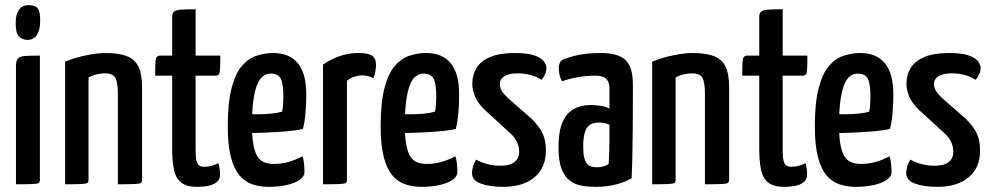

<svg xmlns="http://www.w3.org/2000/svg" viewBox="-20 -716 3851 746"><path d="M42 0V-459Q42 -480 49.5 -488.5Q57 -497 77 -498.5Q97 -500 135 -500V-18Q135 -9 131 -5.5Q127 -2 107.5 -1Q88 0 42 0ZM86 -561Q64 -562 52 -576.5Q40 -591 41 -630Q41 -660 53.5 -678Q66 -696 92 -696Q118 -696 127.5 -682Q137 -668 136 -633Q136 -600 123.5 -580.5Q111 -561 86 -561Z M233 0V-476Q252 -485 279 -492.5Q306 -500 335.5 -505Q365 -510 391 -510Q443 -510 474 -497.5Q505 -485 518.5 -456Q532 -427 532 -378V-18Q532 -9 527.5 -5.5Q523 -2 503.5 -1Q484 0 438 0V-350Q438 -395 428.5 -413Q419 -431 387 -431Q373 -431 355.5 -427Q338 -423 324 -415V-18Q324 -9 320 -5.5Q316 -2 297 -1Q278 0 233 0Z M747 10Q704 10 683 -7.5Q662 -25 655.5 -58.5Q649 -92 649 -136V-422H583Q583 -457 584 -473.5Q585 -490 589.5 -495Q594 -500 603 -500H649V-650Q649 -665 656.5 -671Q664 -677 683.5 -678.5Q703 -680 740 -680V-500H836Q836 -465 835 -448.5Q834 -432 830.5 -427Q827 -422 818 -422H740V-137Q740 -119 741.5 -103Q743 -87 749.5 -77.5Q756 -68 772 -68Q789 -68 801.5 -71.5Q814 -75 829 -82Q831 -74 833 -62.5Q835 -51 835 -38Q835 -18 821 -7.5Q807 3 787 6.5Q767 10 747 10Z M1024 10Q989 10 960 0Q931 -10 910 -35Q889 -60 877 -106Q865 -152 865 -225Q865 -318 880 -374.5Q895 -431 920 -460Q945 -489 977 -499.5Q1009 -510 1042 -510Q1104 -510 1137 -470.5Q1170 -431 1170 -349Q1170 -314 1167 -278Q1164 -242 1157 -215Q1125 -208 1084 -205Q1043 -202 1005.5 -200.5Q968 -199 944 -199Q920 -199 920 -199L922 -273Q922 -273 939 -272.5Q956 -272 982 -272Q1008 -272 1033.5 -274.5Q1059 -277 1076 -282Q1079 -295 1080 -310.5Q1081 -326 1081 -340Q1081 -392 1070.5 -411Q1060 -430 1031 -430Q1016 -430 1002.5 -420.5Q989 -411 979.5 -388Q970 -365 964.5 -326Q959 -287 959 -229Q959 -186 964 -157Q969 -128 978.5 -111Q988 -94 1004.5 -86.5Q1021 -79 1044 -79Q1073 -79 1101.5 -87Q1130 -95 1155 -109Q1160 -96 1161.5 -78.5Q1163 -61 1163 -47Q1163 -30 1144 -17Q1125 -4 1093.5 3Q1062 10 1024 10Z M1235 0V-465Q1263 -485 1298.5 -497.5Q1334 -510 1372 -510Q1412 -510 1426.5 -499Q1441 -488 1441 -465Q1441 -457 1439 -442Q1437 -427 1431 -412Q1421 -418 1410 -420.5Q1399 -423 1387 -423Q1373 -423 1357 -418Q1341 -413 1328 -402V-18Q1328 -9 1324 -5.5Q1320 -2 1300.5 -1Q1281 0 1235 0Z M1618 10Q1583 10 1554 0Q1525 -10 1504 -35Q1483 -60 1471 -106Q1459 -152 1459 -225Q1459 -318 1474 -374.5Q1489 -431 1514 -460Q1539 -489 1571 -499.5Q1603 -510 1636 -510Q1698 -510 1731 -470.5Q1764 -431 1764 -349Q1764 -314 1761 -278Q1758 -242 1751 -215Q1719 -208 1678 -205Q1637 -202 1599.5 -200.5Q1562 -199 1538 -199Q1514 -199 1514 -199L1516 -273Q1516 -273 1533 -272.5Q1550 -272 1576 -272Q1602 -272 1627.5 -274.5Q1653 -277 1670 -282Q1673 -295 1674 -310.5Q1675 -326 1675 -340Q1675 -392 1664.5 -411Q1654 -430 1625 -430Q1610 -430 1596.5 -420.5Q1583 -411 1573.5 -388Q1564 -365 1558.5 -326Q1553 -287 1553 -229Q1553 -186 1558 -157Q1563 -128 1572.5 -111Q1582 -94 1598.5 -86.5Q1615 -79 1638 -79Q1667 -79 1695.5 -87Q1724 -95 1749 -109Q1754 -96 1755.5 -78.5Q1757 -61 1757 -47Q1757 -30 1738 -17Q1719 -4 1687.5 3Q1656 10 1618 10Z M1935 10Q1883 10 1848.5 -2.5Q1814 -15 1814 -43Q1814 -54 1817.5 -67.5Q1821 -81 1830 -96Q1851 -84 1875 -78Q1899 -72 1925 -72Q1960 -72 1978.5 -86Q1997 -100 1997 -127Q1997 -144 1990 -161.5Q1983 -179 1963 -198L1869 -284Q1838 -312 1826.5 -339Q1815 -366 1815 -390Q1815 -425 1831.5 -452Q1848 -479 1884.5 -494.5Q1921 -510 1979 -510Q2032 -510 2058.5 -500Q2085 -490 2094 -476.5Q2103 -463 2103 -452Q2103 -428 2084 -406Q2063 -419 2040 -425Q2017 -431 1990 -431Q1958 -431 1940 -420Q1922 -409 1922 -389Q1922 -377 1928.5 -364.5Q1935 -352 1958 -331L2045 -255Q2077 -223 2089 -196Q2101 -169 2101 -131Q2101 -64 2056.5 -27Q2012 10 1935 10Z M2293 10Q2265 10 2239.5 5.5Q2214 1 2193.5 -14.5Q2173 -30 2161.5 -61Q2150 -92 2150 -143Q2150 -195 2160.5 -227.5Q2171 -260 2189.5 -277.5Q2208 -295 2230.5 -301.5Q2253 -308 2277 -308Q2292 -308 2313 -305Q2334 -302 2348 -294Q2348 -294 2348 -307Q2348 -320 2348 -338Q2348 -356 2348 -370Q2348 -390 2342 -401Q2336 -412 2323.5 -417Q2311 -422 2292 -422Q2257 -422 2222 -415.5Q2187 -409 2164 -400Q2156 -414 2153.5 -428Q2151 -442 2151 -452Q2151 -460 2154 -469Q2157 -478 2163 -482Q2176 -490 2216.5 -500Q2257 -510 2315 -510Q2381 -510 2410 -483Q2439 -456 2439 -388V-337Q2439 -280 2438.5 -221.5Q2438 -163 2437 -112Q2436 -61 2434 -23Q2412 -10 2376 0Q2340 10 2293 10ZM2300 -66Q2314 -66 2326.5 -70Q2339 -74 2345 -80Q2346 -95 2347 -121Q2348 -147 2348 -176.5Q2348 -206 2348 -231Q2339 -236 2328 -238Q2317 -240 2308 -240Q2295 -240 2283.5 -236.5Q2272 -233 2263.5 -223Q2255 -213 2250.5 -194.5Q2246 -176 2246 -146Q2246 -121 2249.5 -105.5Q2253 -90 2260 -81Q2267 -72 2277.5 -69Q2288 -66 2300 -66Z M2514 0V-476Q2533 -485 2560 -492.5Q2587 -500 2616.5 -505Q2646 -510 2672 -510Q2724 -510 2755 -497.5Q2786 -485 2799.5 -456Q2813 -427 2813 -378V-18Q2813 -9 2808.5 -5.5Q2804 -2 2784.5 -1Q2765 0 2719 0V-350Q2719 -395 2709.5 -413Q2700 -431 2668 -431Q2654 -431 2636.5 -427Q2619 -423 2605 -415V-18Q2605 -9 2601 -5.5Q2597 -2 2578 -1Q2559 0 2514 0Z M3028 10Q2985 10 2964 -7.5Q2943 -25 2936.5 -58.5Q2930 -92 2930 -136V-422H2864Q2864 -457 2865 -473.5Q2866 -490 2870.5 -495Q2875 -500 2884 -500H2930V-650Q2930 -665 2937.5 -671Q2945 -677 2964.5 -678.5Q2984 -680 3021 -680V-500H3117Q3117 -465 3116 -448.5Q3115 -432 3111.5 -427Q3108 -422 3099 -422H3021V-137Q3021 -119 3022.5 -103Q3024 -87 3030.5 -77.5Q3037 -68 3053 -68Q3070 -68 3082.5 -71.5Q3095 -75 3110 -82Q3112 -74 3114 -62.5Q3116 -51 3116 -38Q3116 -18 3102 -7.5Q3088 3 3068 6.5Q3048 10 3028 10Z M3305 10Q3270 10 3241 0Q3212 -10 3191 -35Q3170 -60 3158 -106Q3146 -152 3146 -225Q3146 -318 3161 -374.5Q3176 -431 3201 -460Q3226 -489 3258 -499.5Q3290 -510 3323 -510Q3385 -510 3418 -470.5Q3451 -431 3451 -349Q3451 -314 3448 -278Q3445 -242 3438 -215Q3406 -208 3365 -205Q3324 -202 3286.5 -200.5Q3249 -199 3225 -199Q3201 -199 3201 -199L3203 -273Q3203 -273 3220 -272.5Q3237 -272 3263 -272Q3289 -272 3314.5 -274.5Q3340 -277 3357 -282Q3360 -295 3361 -310.5Q3362 -326 3362 -340Q3362 -392 3351.5 -411Q3341 -430 3312 -430Q3297 -430 3283.5 -420.5Q3270 -411 3260.5 -388Q3251 -365 3245.5 -326Q3240 -287 3240 -229Q3240 -186 3245 -157Q3250 -128 3259.5 -111Q3269 -94 3285.5 -86.5Q3302 -79 3325 -79Q3354 -79 3382.5 -87Q3411 -95 3436 -109Q3441 -96 3442.5 -78.5Q3444 -61 3444 -47Q3444 -30 3425 -17Q3406 -4 3374.5 3Q3343 10 3305 10Z M3622 10Q3570 10 3535.5 -2.5Q3501 -15 3501 -43Q3501 -54 3504.5 -67.5Q3508 -81 3517 -96Q3538 -84 3562 -78Q3586 -72 3612 -72Q3647 -72 3665.5 -86Q3684 -100 3684 -127Q3684 -144 3677 -161.5Q3670 -179 3650 -198L3556 -284Q3525 -312 3513.5 -339Q3502 -366 3502 -390Q3502 -425 3518.5 -452Q3535 -479 3571.5 -494.5Q3608 -510 3666 -510Q3719 -510 3745.5 -500Q3772 -490 3781 -476.5Q3790 -463 3790 -452Q3790 -428 3771 -406Q3750 -419 3727 -425Q3704 -431 3677 -431Q3645 -431 3627 -420Q3609 -409 3609 -389Q3609 -377 3615.5 -364.5Q3622 -352 3645 -331L3732 -255Q3764 -223 3776 -196Q3788 -169 3788 -131Q3788 -64 3743.5 -27Q3699 10 3622 10Z"/></svg>

Font: Yanone Kaffeesatz Medium
Style: Regular
Weight: 500
Designer: Yanone (Cyrillic: Daniel Pouzeot, Huerta Tipografica, and Cyreal)
Foundry: Yanone
Version: Version 2.003